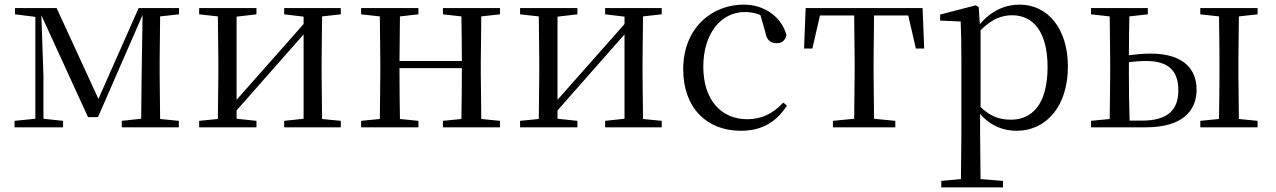

<svg xmlns="http://www.w3.org/2000/svg" viewBox="-20 -551 5523 831"><path d="M133 0H253V-28L168 -37V-223L159 -485L361 -44H404L597 -486L593 -222L591 -37L507 -28V0H754V-28L673 -36L671 -229V-288L673 -480L755 -489V-516H580L406 -123L225 -516H45V-489L133 -478V-37L43 -28V0Z M1210 -489 1294 -479V-447L1134 -266L1004 -119V-479L1090 -489V-516H842V-489L923 -480L925 -288V-229L923 -36L842 -28V0H1090V-28L1004 -37V-73L1159 -249L1294 -402V-37L1210 -28V0H1455V-28L1374 -36L1372 -229V-288L1374 -480L1455 -489V-516H1210Z M1897 -489 1977 -480C1978 -426 1979 -346 1979 -287H1709L1711 -480L1791 -489V-516H1543V-489L1624 -480L1626 -288V-229L1624 -36L1543 -28V0H1791V-28L1711 -36C1710 -92 1709 -177 1709 -256H1979C1979 -177 1978 -92 1977 -36L1897 -28V0H2144V-28L2063 -36L2061 -229V-288L2063 -480L2144 -489V-516H1897Z M2599 -489 2683 -479V-447L2523 -266L2393 -119V-479L2479 -489V-516H2231V-489L2312 -480L2314 -288V-229L2312 -36L2231 -28V0H2479V-28L2393 -37V-73L2548 -249L2683 -402V-37L2599 -28V0H2844V-28L2763 -36L2761 -229V-288L2763 -480L2844 -489V-516H2599Z M3186 15C3281 15 3341 -25 3386 -94L3370 -107C3325 -58 3274 -35 3214 -35C3102 -35 3024 -118 3024 -262C3024 -408 3102 -499 3204 -499C3227 -499 3249 -495 3271 -486L3292 -413C3298 -378 3314 -364 3342 -364C3364 -364 3378 -375 3384 -399C3362 -479 3288 -531 3199 -531C3061 -531 2937 -430 2937 -251C2937 -84 3039 15 3186 15Z M3676 0H3855V-28L3763 -37L3761 -229V-288L3763 -484H3911L3944 -341H3980L3973 -516H3467L3460 -341H3496L3529 -484H3677L3679 -288V-229L3677 -37L3585 -28V0Z M4380 15C4509 15 4602 -92 4602 -263C4602 -427 4515 -531 4393 -531C4332 -531 4271 -506 4221 -446L4216 -520L4203 -528L4049 -488V-462L4138 -458C4140 -408 4141 -355 4141 -287V27L4139 224L4054 232V260H4321V232L4224 224L4222 27V-58C4270 -3 4326 15 4380 15ZM4224 -420C4274 -470 4317 -485 4361 -485C4452 -485 4514 -413 4514 -261C4514 -95 4443 -33 4356 -33C4307 -33 4267 -46 4224 -88Z M4702 0H4940C5097 0 5159 -71 5159 -163C5159 -252 5102 -319 4960 -319C4929 -319 4897 -316 4866 -312C4866 -364 4867 -432 4868 -480L4948 -489V-516H4702V-489L4783 -480L4785 -288V-229L4783 -36L4702 -28ZM4866 -282C4890 -285 4914 -287 4940 -287C5035 -287 5080 -247 5080 -160C5080 -70 5028 -29 4923 -29H4869C4867 -85 4866 -171 4866 -229ZM5175 -489 5256 -480C5257 -424 5258 -342 5258 -288V-229C5258 -174 5257 -92 5256 -36L5175 -28V0H5423V-28L5342 -36L5340 -229V-288L5342 -480L5423 -489V-516H5175Z"/></svg>

Font: Source Han Serif KR
Style: Regular
Weight: 400
Designer: Ryoko NISHIZUKA 西塚涼子 (kana & ideographs); Frank Grießhammer (Latin, Greek & Cyrillic); Wenlong ZHANG 张文龙 (bopomofo); San
Foundry: Adobe
Version: Version 2.001;hotconv 1.1.0;makeotfexe 2.6.0